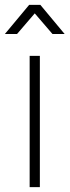

<svg xmlns="http://www.w3.org/2000/svg" viewBox="-42 -770 286 790"><path d="M28 -630 101 -715 174 -630H224L124 -750H78L-22 -630ZM122 0V-540H80V0Z"/></svg>

Font: Vela Sans ExtLt
Style: Regular
Weight: 200
Designer: Principal design: Mikhail Sharanda - project Manrope.
Design modification: Ravid Balaliev
Foundry: Mikhail Sharanda
Version: Version 1.001